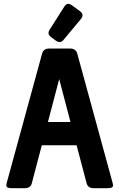

<svg xmlns="http://www.w3.org/2000/svg" viewBox="-20 -987 626 1007"><path d="M337.4 -966.8Q346.7 -966.8 355.5 -960.4L398.4 -929.2Q412.6 -918.9 412.6 -907.2Q412.6 -897.5 405.8 -889.2L312.5 -776.9Q304.2 -766.6 292.5 -766.6Q282.7 -766.6 273.4 -773.4L248 -792.5Q234.4 -802.7 234.4 -813.5Q234.4 -821.8 239.3 -829.6L318.4 -954.1Q326.7 -966.8 337.4 -966.8ZM40 0Q13.2 0 13.2 -14.6Q13.2 -20 16.6 -32.7L200.7 -705.6Q208 -732.4 237.8 -732.4H348.1Q377.9 -732.4 385.3 -705.6L569.3 -32.7Q572.8 -20 572.8 -14.2Q572.8 0 545.9 0H470.7Q440.9 0 434.1 -26.4L381.8 -225.1H199.2L147 -26.4Q140.1 0 110.4 0ZM349.6 -347.2 290.5 -572.3 231.4 -347.2Z"/></svg>

Font: Simply Mono
Style: Bold
Weight: 700
Designer: Wojciech Kalinowski "wmk69" (wmk69@o2.pl)
Foundry: Wojciech Kalinowski "wmk69" (wmk69@o2.pl)
Version: Version 1.0.0